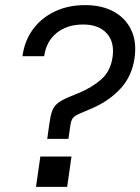

<svg xmlns="http://www.w3.org/2000/svg" viewBox="-20 -732 550 752"><path d="M165 -188 173 -245Q177 -276 183.5 -295Q190 -314 204.5 -326.5Q219 -339 250 -352L287 -367Q340 -389 376.5 -421Q413 -453 421 -509Q429 -568 397.5 -602Q366 -636 306 -636Q243 -636 202 -603Q161 -570 153 -512H68Q76 -572 109 -617Q142 -662 194.5 -687Q247 -712 313 -712Q379 -712 425.5 -686.5Q472 -661 494 -614.5Q516 -568 507 -505Q497 -434 452.5 -385.5Q408 -337 341 -308L292 -287Q271 -278 264.5 -268.5Q258 -259 255 -237L248 -188ZM121 0 138 -119H260L243 0Z"/></svg>

Font: Host Grotesk
Style: Italic
Weight: 400
Italic angle: -8°
Designer: Doğukan Karapınar based on Poppins by Indian Type Foundry, Jonny Pinhorn
Foundry: Element Type
Version: Version 1.001; ttfautohint (v1.8.4.7-5d5b)